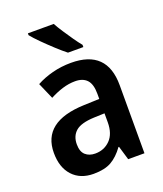

<svg xmlns="http://www.w3.org/2000/svg" viewBox="-142 -860 820 964"><g transform="rotate(-20 268.0 -378.0)"><path d="M274 -553Q466 -553 466 -364V0H379L357 -74H354Q323 -31 287 -10.5Q251 10 192 10Q121 10 80 -34.5Q39 -79 39 -157Q39 -323 263 -331L346 -334V-361Q346 -413 324.5 -436Q303 -459 262 -459Q228 -459 194 -448.5Q160 -438 126 -420L88 -507Q126 -528 174 -540.5Q222 -553 274 -553ZM289 -255Q219 -252 190.5 -227Q162 -202 162 -158Q162 -119 182 -101Q202 -83 234 -83Q282 -83 314 -115.5Q346 -148 346 -209V-257ZM260 -766Q272 -744 290 -716.5Q308 -689 326.5 -662.5Q345 -636 360 -618V-606H278Q256 -623 225 -651.5Q194 -680 165.5 -708.5Q137 -737 122 -756V-766Z"/></g></svg>

Font: Noto Sans Devanagari SemiCondensed SemiBold
Style: Regular
Weight: 600
Width: 4
Designer: Jelle Bosma - Monotype Design Team
Foundry: Monotype Imaging Inc.
Version: Version 2.004; ttfautohint (v1.8.4.7-5d5b)